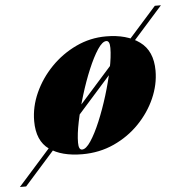

<svg xmlns="http://www.w3.org/2000/svg" viewBox="-114 -628 752 799"><g transform="rotate(-5 262.0 -228.0)"><path d="M562 -579.1H587.5L-37 123.2H-63ZM208.5 10Q121.5 10 70.8 -26Q20 -62 20 -144.5Q20 -204.5 46.2 -262.5Q72.5 -320.5 118 -367.2Q163.5 -414 222.8 -442Q282 -470 348 -470Q435 -470 488.2 -431.2Q541.5 -392.5 541.5 -310Q541.5 -252 516.5 -195.2Q491.5 -138.5 446.5 -92Q401.5 -45.5 340.8 -17.8Q280 10 208.5 10ZM208.5 -9.5Q225 -9.5 245.2 -40Q265.5 -70.5 286 -119.5Q306.5 -168.5 323.8 -224.5Q341 -280.5 351.8 -332.5Q362.5 -384.5 362.5 -420.5Q362.5 -450.5 348 -450.5Q331.5 -450.5 311.2 -419.8Q291 -389 270.5 -340.2Q250 -291.5 232.8 -235.2Q215.5 -179 204.8 -127Q194 -75 194 -39.5Q194 -9.5 208.5 -9.5Z"/></g></svg>

Font: Bodoni* 11pt Fatface
Style: Italic
Weight: 900
Italic angle: -13°
Version: Version 2.3